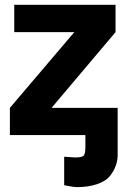

<svg xmlns="http://www.w3.org/2000/svg" viewBox="-20 -560 540 796"><path d="M291 92.8Q319.3 92.8 326.7 85.4Q334 78.1 334 48.8V0H21V-112.8L288.1 -426.8H39.1V-540H459V-426.8L193.8 -112.8H467.8V82Q467.8 128.4 437 168Q418.9 191.4 382.1 203.6Q345.2 215.8 298.8 215.8Q286.1 215.8 246.1 208V89.8Q289.1 92.8 291 92.8Z"/></svg>

Font: Miedinger*
Style: Bold
Weight: 700
Version: Version 001.000